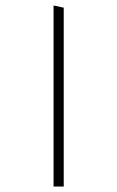

<svg xmlns="http://www.w3.org/2000/svg" viewBox="-20 -675 427 699"><path d="M212 -647 175 -655V4H212Z"/></svg>

Font: Anek Devanagari ExtraLight
Style: Regular
Weight: 250
Designer: Kailash Malviya (Devanagari) & Yesha Goshar (Latin)
Foundry: Ek Type
Version: Version 1.003